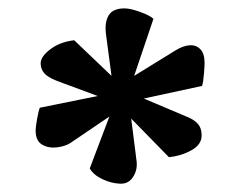

<svg xmlns="http://www.w3.org/2000/svg" viewBox="-20 -829 537 458"><path d="M246 -648 233 -746Q229 -775 239 -792Q249 -809 277 -809Q291 -809 314.5 -800.5Q338 -792 346 -784L300 -648L399 -709Q417 -720 432.5 -721Q448 -722 458 -711.5Q468 -701 468 -679Q468 -671 466.5 -652.5Q465 -634 462 -624L323 -594L427 -550Q444 -543 452.5 -533Q461 -523 461 -506Q461 -484 436.5 -470.5Q412 -457 383 -454L293 -546L306 -443Q308 -422 296.5 -405.5Q285 -389 264 -391Q245 -392 224.5 -401.5Q204 -411 194 -427L241 -551L148 -488Q136 -480 116 -477.5Q96 -475 80.5 -484Q65 -493 65 -518Q65 -526 68.5 -545.5Q72 -565 75 -572L213 -600L116 -636Q93 -645 85 -655Q77 -665 77 -678Q77 -694 100 -711.5Q123 -729 157 -733Z"/></svg>

Font: Literata Black
Style: Italic
Weight: 900
Italic angle: -2°
Designer: Latin by Veronika Burian and Jose Scaglione. Greek by Irene Vlachou. Cyrillic by Vera Evstafieva
Foundry: TypeTogether
Version: Version 3.002